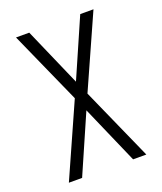

<svg xmlns="http://www.w3.org/2000/svg" viewBox="-136 -824 772 913"><g transform="rotate(-20 250.0 -367.5)"><path d="M54 0 218 -368 54 -735H121L250 -440L379 -735H446L282 -368L446 0H379L250 -295L121 0Z"/></g></svg>

Font: Iosevka Custom Light
Style: Regular
Weight: 300
Monospace: yes
Designer: Belleve Invis
Foundry: Belleve Invis
Version: Version 27.3.5